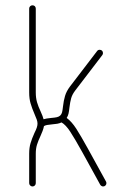

<svg xmlns="http://www.w3.org/2000/svg" viewBox="-20 -689 453 710"><path d="M100.1 -669.4Q105.5 -669.4 108.9 -666Q112.3 -662.6 112.3 -657.2V-347.2Q112.3 -327.1 116.9 -311Q121.6 -294.9 130.4 -276.4Q138.7 -258.3 141.1 -248Q149.9 -251 169.9 -252.9Q182.6 -253.9 190.2 -255.6Q197.8 -257.3 202.6 -261.7Q207.5 -266.1 209.5 -273.7Q211.4 -281.2 212.9 -294.9Q215.3 -316.9 220.5 -334.2Q225.6 -351.6 238.8 -369.1L338.9 -500Q342.3 -504.9 348.6 -504.9Q354 -504.9 357.4 -501.5Q360.8 -498 360.8 -492.7Q360.8 -488.8 358.4 -485.4L258.3 -354.5Q247.1 -339.8 243.2 -325.9Q239.3 -312 236.8 -291.5Q235.4 -277.8 233.4 -269Q231.4 -260.3 226.6 -252.9Q245.1 -239.3 262 -213.1Q278.8 -187 305.7 -138.2L372.1 -17.6Q373.5 -14.6 373.5 -11.7Q373.5 -6.8 370.1 -3.2Q366.7 0.5 361.3 0.5Q357.9 0.5 355 -1.5Q352.1 -3.4 350.6 -5.9L284.2 -126.5Q256.3 -176.8 239.7 -202.1Q223.1 -227.5 207.5 -236.3Q200.2 -232.9 191.9 -231.4Q183.6 -230 171.4 -229Q160.6 -228 154.1 -226.8Q147.5 -225.6 142.6 -222.7Q141.1 -214.4 137.5 -204.8Q133.8 -195.3 129.9 -186.5Q121.1 -168 116.7 -153.6Q112.3 -139.2 112.3 -121.1V-11.7Q112.3 -6.8 108.9 -3.2Q105.5 0.5 100.1 0.5Q95.2 0.5 91.6 -3.2Q87.9 -6.8 87.9 -11.7V-121.1Q87.9 -142.6 93 -159.7Q98.1 -176.8 107.4 -197.3Q113.3 -209 116 -217Q118.7 -225.1 118.7 -231.9Q118.7 -238.8 116 -246.6Q113.3 -254.4 107.9 -266.6Q98.6 -288.1 93.3 -305.9Q87.9 -323.7 87.9 -347.2V-657.2Q87.9 -662.6 91.6 -666Q95.2 -669.4 100.1 -669.4Z"/></svg>

Font: Velvelyne Light
Style: Regular
Weight: 200
Designer: Manon Van der Borght et Mariel Nils
Foundry: Velvetyne
Version: Version 1.070